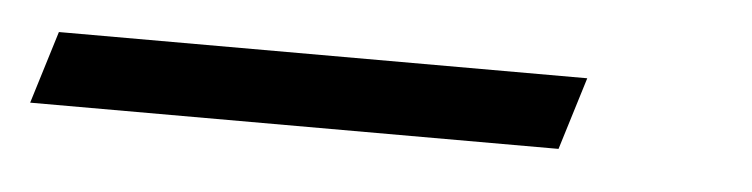

<svg xmlns="http://www.w3.org/2000/svg" viewBox="-139 50 552 141"><g transform="rotate(5 137.0 121.0)"><path d="M-99 94H290.5L274 147.5H-115.5Z"/></g></svg>

Font: Newsreader 36pt ExtraBold
Style: Italic
Weight: 800
Italic angle: -17°
Designer: Hugues Gentile
Foundry: Production Type
Version: Version 1.003